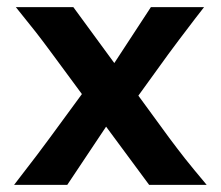

<svg xmlns="http://www.w3.org/2000/svg" viewBox="-20 -518 619 538"><path d="M24.4 -498H185.5L300.3 -341.3L402.8 -498H551.8L526.4 -465.3Q474.6 -397.5 451.7 -366.2L367.7 -250L454.1 -131.8Q476.6 -101.6 498.5 -73.7Q520.5 -45.9 559.1 0H397.9L277.3 -163.1L168.5 0H19.5Q27.8 -10.7 35.6 -21Q89.4 -90.3 119.6 -131.8L209.5 -254.4L127 -366.2Q100.1 -402.8 80.8 -427.5Q61.5 -452.1 24.4 -498Z"/></svg>

Font: Lesson One
Style: Bold
Weight: 700
Designer: But Ko, Victor Gaultney, Annie Olsen, Julie Remington, Don Collingsworth, Eric Hays, Becca Hirsbrunner
Version: Version 1.100